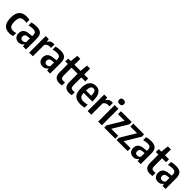

<svg xmlns="http://www.w3.org/2000/svg" viewBox="491 -2622 4472 4472"><g transform="rotate(45 2727.0 -385.5)"><path d="M260.5 10Q150.5 10 90.8 -56Q31 -122 31 -272Q31 -374.5 61 -436.2Q91 -498 147 -526Q203 -554 281 -554Q305 -554 328.8 -551.8Q352.5 -549.5 375.5 -544V-443.5Q356.5 -448 337 -449.8Q317.5 -451.5 302.5 -451.5Q227.5 -451.5 192.2 -413.2Q157 -375 157 -274.5Q157 -204.5 171.5 -164.8Q186 -125 214.8 -108.5Q243.5 -92 286.5 -92Q325.5 -92 375.5 -109.5V-9Q347.5 1 318 5.5Q288.5 10 260.5 10Z M566.5 9.5Q500 9.5 458.2 -31.2Q416.5 -72 416.5 -144Q416.5 -220 462 -262.8Q507.5 -305.5 610 -313.5L690 -321.5V-353Q690 -412 664 -433.8Q638 -455.5 579.5 -455.5Q552 -455.5 518.2 -450.5Q484.5 -445.5 452 -435.5V-533.5Q485 -543.5 525.2 -548.8Q565.5 -554 601.5 -554Q706.5 -554 757 -508.5Q807.5 -463 807.5 -347.5V0H708.5L699.5 -58.5H693.5Q673 -22.5 640 -6.5Q607 9.5 566.5 9.5ZM535 -157.5Q535 -119 554.2 -100.8Q573.5 -82.5 606.5 -82.5Q627 -82.5 649.2 -92Q671.5 -101.5 690 -128V-246.5L622.5 -240.5Q535 -232.5 535 -157.5Z M912 0V-545.5H1012L1021.5 -470.5H1027.5Q1048.5 -514 1083.2 -533Q1118 -552 1159 -552Q1169 -552 1178.2 -551.2Q1187.5 -550.5 1194 -549V-436Q1183.5 -438 1173 -438.5Q1162.5 -439 1151.5 -439Q1116 -439 1083.2 -422.5Q1050.5 -406 1032.5 -376.5V0Z M1361 9.5Q1294.5 9.5 1252.8 -31.2Q1211 -72 1211 -144Q1211 -220 1256.5 -262.8Q1302 -305.5 1404.5 -313.5L1484.5 -321.5V-353Q1484.5 -412 1458.5 -433.8Q1432.5 -455.5 1374 -455.5Q1346.5 -455.5 1312.8 -450.5Q1279 -445.5 1246.5 -435.5V-533.5Q1279.5 -543.5 1319.8 -548.8Q1360 -554 1396 -554Q1501 -554 1551.5 -508.5Q1602 -463 1602 -347.5V0H1503L1494 -58.5H1488Q1467.5 -22.5 1434.5 -6.5Q1401.5 9.5 1361 9.5ZM1329.5 -157.5Q1329.5 -119 1348.8 -100.8Q1368 -82.5 1401 -82.5Q1421.5 -82.5 1443.8 -92Q1466 -101.5 1484.5 -128V-246.5L1417 -240.5Q1329.5 -232.5 1329.5 -157.5Z M1910.5 9.5Q1828 9.5 1782 -34.2Q1736 -78 1736 -179.5V-449H1652.5V-545.5H1736L1757.5 -740H1857V-545.5H1988V-449H1857V-194Q1857 -137.5 1876.5 -116.2Q1896 -95 1940.5 -95Q1952 -95 1964.8 -96.5Q1977.5 -98 1992.5 -100.5V0Q1975 4 1953.2 6.8Q1931.5 9.5 1910.5 9.5Z M2232 9.5Q2149.5 9.5 2103.5 -34.2Q2057.5 -78 2057.5 -179.5V-449H1974V-545.5H2057.5L2079 -740H2178.5V-545.5H2309.5V-449H2178.5V-194Q2178.5 -137.5 2198 -116.2Q2217.5 -95 2262 -95Q2273.5 -95 2286.2 -96.5Q2299 -98 2314 -100.5V0Q2296.5 4 2274.8 6.8Q2253 9.5 2232 9.5Z M2598.5 10Q2470 10 2409.8 -55.5Q2349.5 -121 2349.5 -274.5Q2349.5 -417.5 2405.8 -485.8Q2462 -554 2561 -554Q2656 -554 2707 -485.5Q2758 -417 2758 -271V-234.5H2472.5Q2475 -151 2507.5 -119.8Q2540 -88.5 2613 -88.5Q2640.5 -88.5 2669.8 -93.2Q2699 -98 2732.5 -107V-9Q2695.5 1 2663.8 5.5Q2632 10 2598.5 10ZM2560.5 -471.5Q2534.5 -471.5 2515 -458Q2495.5 -444.5 2484.2 -409.8Q2473 -375 2472 -311.5H2644Q2643 -375 2633 -409.8Q2623 -444.5 2604.5 -458Q2586 -471.5 2560.5 -471.5Z M2837.5 0V-545.5H2937.5L2947 -470.5H2953Q2974 -514 3008.8 -533Q3043.5 -552 3084.5 -552Q3094.5 -552 3103.8 -551.2Q3113 -550.5 3119.5 -549V-436Q3109 -438 3098.5 -438.5Q3088 -439 3077 -439Q3041.5 -439 3008.8 -422.5Q2976 -406 2958 -376.5V0Z M3184 0V-545.5H3305.5V0ZM3244.5 -639Q3205 -639 3185.8 -658Q3166.5 -677 3166.5 -710Q3166.5 -743 3185.8 -762Q3205 -781 3244.5 -781Q3284 -781 3303.2 -762Q3322.5 -743 3322.5 -710Q3322.5 -677 3303.2 -658Q3284 -639 3244.5 -639Z M3383 0V-74.5L3608 -449H3388V-545.5H3743.5V-471L3518.5 -96.5H3748.5V0Z M3790.5 0V-74.5L4015.5 -449H3795.5V-545.5H4151V-471L3926 -96.5H4156V0Z M4344 9.5Q4277.5 9.5 4235.8 -31.2Q4194 -72 4194 -144Q4194 -220 4239.5 -262.8Q4285 -305.5 4387.5 -313.5L4467.5 -321.5V-353Q4467.5 -412 4441.5 -433.8Q4415.5 -455.5 4357 -455.5Q4329.5 -455.5 4295.8 -450.5Q4262 -445.5 4229.5 -435.5V-533.5Q4262.5 -543.5 4302.8 -548.8Q4343 -554 4379 -554Q4484 -554 4534.5 -508.5Q4585 -463 4585 -347.5V0H4486L4477 -58.5H4471Q4450.5 -22.5 4417.5 -6.5Q4384.5 9.5 4344 9.5ZM4312.5 -157.5Q4312.5 -119 4331.8 -100.8Q4351 -82.5 4384 -82.5Q4404.5 -82.5 4426.8 -92Q4449 -101.5 4467.5 -128V-246.5L4400 -240.5Q4312.5 -232.5 4312.5 -157.5Z M4893.5 9.5Q4811 9.5 4765 -34.2Q4719 -78 4719 -179.5V-449H4635.5V-545.5H4719L4740.5 -740H4840V-545.5H4971V-449H4840V-194Q4840 -137.5 4859.5 -116.2Q4879 -95 4923.5 -95Q4935 -95 4947.8 -96.5Q4960.5 -98 4975.5 -100.5V0Q4958 4 4936.2 6.8Q4914.5 9.5 4893.5 9.5Z M5162 9.5Q5095.5 9.5 5053.8 -31.2Q5012 -72 5012 -144Q5012 -220 5057.5 -262.8Q5103 -305.5 5205.5 -313.5L5285.5 -321.5V-353Q5285.5 -412 5259.5 -433.8Q5233.5 -455.5 5175 -455.5Q5147.5 -455.5 5113.8 -450.5Q5080 -445.5 5047.5 -435.5V-533.5Q5080.5 -543.5 5120.8 -548.8Q5161 -554 5197 -554Q5302 -554 5352.5 -508.5Q5403 -463 5403 -347.5V0H5304L5295 -58.5H5289Q5268.5 -22.5 5235.5 -6.5Q5202.5 9.5 5162 9.5ZM5130.5 -157.5Q5130.5 -119 5149.8 -100.8Q5169 -82.5 5202 -82.5Q5222.5 -82.5 5244.8 -92Q5267 -101.5 5285.5 -128V-246.5L5218 -240.5Q5130.5 -232.5 5130.5 -157.5Z"/></g></svg>

Font: Encode Sans Condensed Condensed SemiBold
Style: Regular
Weight: 600
Width: 3
Designer: Multiple Designers
Foundry: Impallari Type
Version: Version 3.000; ttfautohint (v1.8.3) -l 8 -r 50 -G 200 -x 14 